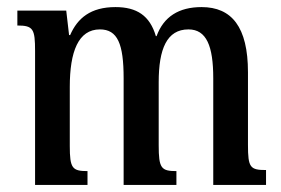

<svg xmlns="http://www.w3.org/2000/svg" viewBox="-20 -522 794 542"><path d="M227 0V-39C184 -39 177 -47 177 -110V-277C177 -376 201 -439 262 -439C312 -439 329 -398 329 -301V0H478V-39C435 -39 428 -47 428 -112V-290C428 -384 451 -439 512 -439C563 -439 582 -392 582 -301V0H731V-42C686 -42 680 -49 680 -113V-318C680 -446 634 -502 549 -502C485 -502 442 -475 422 -420H420C403 -478 366 -502 306 -502C236 -502 199 -471 178 -423H175L167 -492H29V-450C74 -450 79 -440 79 -378V0Z"/></svg>

Font: Noto Serif Armenian ExtraCondensed SemiBold
Style: Regular
Weight: 600
Width: 2
Designer: Monotype Design Team
Foundry: Monotype Imaging Inc.
Version: Version 2.008